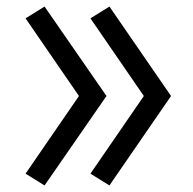

<svg xmlns="http://www.w3.org/2000/svg" viewBox="-20 -618 590 586"><path d="M314 -52 256 -88 419 -325 256 -562 314 -598 502 -325ZM116 -52 58 -88 221 -325 58 -562 116 -598 305 -325Z"/></svg>

Font: Lode
Style: Regular
Weight: 400
Monospace: yes
Designer: Belleve Invis
Foundry: Belleve Invis
Version: Version 29.2.0; ttfautohint (v1.8.3)